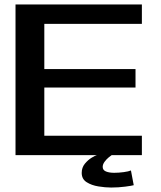

<svg xmlns="http://www.w3.org/2000/svg" viewBox="-20 -695 722 860"><path d="M49.5 0V-675H615.5V-588H178.5V-385.5H587V-303H178.5V-87H615.5V0ZM478 145Q451.5 145 420.8 140Q390 135 368 121Q346 107 346 79.5Q346 55.5 360.2 38.2Q374.5 21 390.8 11.2Q407 1.5 413.5 0H480Q476.5 2 466.8 10Q457 18 448.5 29.5Q440 41 440 52.5Q440 67 454.5 73Q469 79 491.5 79Q511.5 79 534 76Q556.5 73 566.5 68.5L579 134.5Q571 137 540.8 141Q510.5 145 478 145Z"/></svg>

Font: Anybody ExtraExpanded Medium
Style: Regular
Weight: 500
Width: 8
Designer: Tyler Finck
Foundry: Etcetera Type Company
Version: Version 1.010; ttfautohint (v1.8.3) -l 8 -r 50 -G 200 -x 14 